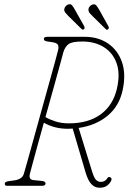

<svg xmlns="http://www.w3.org/2000/svg" viewBox="-20 -873 604 902"><path d="M501.5 -22.5Q493.5 -7.5 480.5 0.8Q467.5 9 447.5 9Q425.5 9 409.5 -7.8Q393.5 -24.5 382 -63L321.5 -269Q312 -268 302 -268Q268.5 -267.5 238.8 -275.2Q209 -283 186 -296.5Q170.5 -241.5 157 -192Q143.5 -142.5 133.8 -106.8Q124 -71 120.5 -57Q113.5 -29.5 136.5 -27L176.5 -23Q194 -21 194 -11.5Q194 0 177 0H13.5Q1.5 0 2.5 -10.5Q2.5 -15.5 7.2 -18Q12 -20.5 24.5 -22.5L50 -26Q66 -28.5 77.2 -36Q88.5 -43.5 92.5 -58Q97.5 -75 110 -119.5Q122.5 -164 139.2 -224.8Q156 -285.5 174.2 -351.2Q192.5 -417 209.2 -477Q226 -537 237.8 -580Q249.5 -623 253 -637.5Q257 -654 251.8 -662.8Q246.5 -671.5 227.5 -674.5L201 -678.5Q191.5 -680 188.8 -683.2Q186 -686.5 186 -691Q186.5 -700 201.5 -700H379Q441 -700 486.8 -669.2Q532.5 -638.5 552.5 -582.8Q572.5 -527 556.5 -451Q540.5 -374.5 485.2 -329Q430 -283.5 349.5 -272L413.5 -64.5Q422 -37 431.5 -27.8Q441 -18.5 453.5 -18.5Q474 -18.5 484 -35.5Q490 -45 498.5 -40Q508 -34.5 501.5 -22.5ZM277.5 -627Q273.5 -611 260.5 -564Q247.5 -517 229.8 -453.2Q212 -389.5 193.5 -323Q211.5 -312 240 -302.8Q268.5 -293.5 303.5 -293.5Q394.5 -293.5 452.5 -335.5Q510.5 -377.5 529 -455.5Q545.5 -525.5 528 -575.2Q510.5 -625 468 -651.5Q425.5 -678 366.5 -678Q319.5 -678 302.5 -666Q285.5 -654 277.5 -627ZM333 -825.5 375 -751Q379.5 -742.5 375 -736Q368.5 -731 362.5 -737.5L301 -798Q296 -804 290 -810Q284 -816 282 -823Q281 -833 286 -840.5Q291 -848 298 -851Q311 -856.5 318 -848.5Q325 -840.5 333 -825.5ZM447 -825.5 488.5 -751Q494 -742 488.5 -736.5Q482.5 -729.5 476 -737L414.5 -797.5Q409 -803.5 403 -809.5Q397 -815.5 396 -822.5Q394.5 -832.5 399.2 -839.8Q404 -847 411.5 -850.5Q424.5 -856 431.5 -848.2Q438.5 -840.5 447 -825.5Z"/></svg>

Font: Fraunces 144pt S100 Thin
Style: Italic
Weight: 100
Italic angle: -16°
Version: Version 1.000; ttfautohint (v1.8.3)